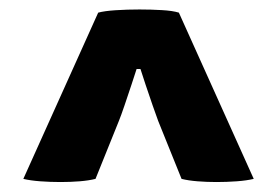

<svg xmlns="http://www.w3.org/2000/svg" viewBox="-20 -674 570 395"><path d="M502 -306Q487.5 -302.5 467 -301Q446.5 -299.5 425.5 -299.5Q405.5 -299.5 386.5 -301Q367.5 -302.5 353.5 -306L305.5 -425Q301.5 -436 294 -457.2Q286.5 -478.5 279.5 -499.8Q272.5 -521 269 -532H261Q257.5 -521 250.5 -499.8Q243.5 -478.5 236.2 -457.2Q229 -436 224.5 -425L176.5 -306Q162.5 -302.5 143.8 -301Q125 -299.5 104.5 -299.5Q83.5 -299.5 63 -301Q42.5 -302.5 28 -306L182 -648Q195 -651.5 218.2 -653Q241.5 -654.5 267 -654.5Q291 -654.5 313 -653.2Q335 -652 348 -648Z"/></svg>

Font: Signika Light
Style: Bold
Weight: 700
Version: Version 2.003;gftools[0.9.32]